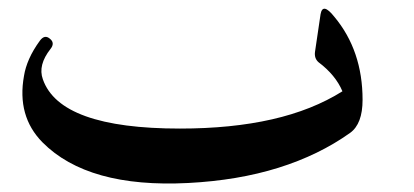

<svg xmlns="http://www.w3.org/2000/svg" viewBox="-20 -406 966 448"><path d="M79 -74Q19 -135 36 -229Q39 -248 48 -268.5Q57 -289 73 -311Q84 -326 96 -316Q109 -306 98 -292Q68 -254 80 -221Q120 -106 400 -106Q520 -106 614.5 -127.5Q709 -149 779 -193Q763 -231 723 -261Q713 -270 715 -285L728 -373Q733 -401 760 -367Q826 -288 826 -173Q826 -117 797 -96Q724 -44 629.5 -14.5Q535 15 419 21Q185 33 79 -74Z"/></svg>

Font: Amiri
Style: Bold Italic
Weight: 700
Italic angle: 10°
Designer: Khaled Hosny
Version: Version 0.113